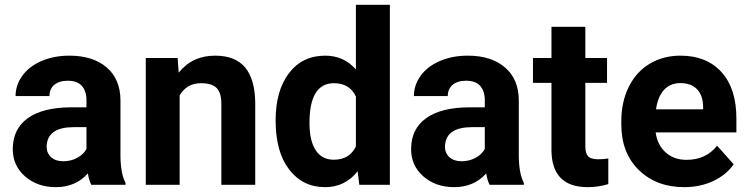

<svg xmlns="http://www.w3.org/2000/svg" viewBox="-20 -770 3114 800"><path d="M360.4 0Q350.6 -19 346.2 -47.4Q294.9 9.8 212.9 9.8Q135.3 9.8 84.2 -35.2Q33.2 -80.1 33.2 -148.4Q33.2 -232.4 95.5 -277.3Q157.7 -322.3 275.4 -322.8H340.3V-353Q340.3 -389.6 321.5 -411.6Q302.7 -433.6 262.2 -433.6Q226.6 -433.6 206.3 -416.5Q186 -399.4 186 -369.6H44.9Q44.9 -415.5 73.2 -454.6Q101.6 -493.7 153.3 -515.9Q205.1 -538.1 269.5 -538.1Q367.2 -538.1 424.6 -489Q481.9 -439.9 481.9 -351.1V-122.1Q482.4 -46.9 502.9 -8.3V0ZM243.7 -98.1Q274.9 -98.1 301.3 -112.1Q327.6 -126 340.3 -149.4V-240.2H287.6Q181.6 -240.2 174.8 -167L174.3 -158.7Q174.3 -132.3 192.9 -115.2Q211.4 -98.1 243.7 -98.1Z M720.2 -528.3 724.6 -467.3Q781.2 -538.1 876.5 -538.1Q960.4 -538.1 1001.5 -488.8Q1042.5 -439.5 1043.5 -341.3V0H902.3V-337.9Q902.3 -382.8 882.8 -403.1Q863.3 -423.3 817.9 -423.3Q758.3 -423.3 728.5 -372.6V0H587.4V-528.3Z M1128.4 -268.1Q1128.4 -391.6 1183.8 -464.8Q1239.3 -538.1 1335.4 -538.1Q1412.6 -538.1 1462.9 -480.5V-750H1604.5V0H1477.1L1470.2 -56.2Q1417.5 9.8 1334.5 9.8Q1241.2 9.8 1184.8 -63.7Q1128.4 -137.2 1128.4 -268.1ZM1269.5 -257.8Q1269.5 -183.6 1295.4 -144Q1321.3 -104.5 1370.6 -104.5Q1436 -104.5 1462.9 -159.7V-368.2Q1436.5 -423.3 1371.6 -423.3Q1269.5 -423.3 1269.5 -257.8Z M2020 0Q2010.3 -19 2005.9 -47.4Q1954.6 9.8 1872.6 9.8Q1794.9 9.8 1743.9 -35.2Q1692.9 -80.1 1692.9 -148.4Q1692.9 -232.4 1755.1 -277.3Q1817.4 -322.3 1935.1 -322.8H2000V-353Q2000 -389.6 1981.2 -411.6Q1962.4 -433.6 1921.9 -433.6Q1886.2 -433.6 1866 -416.5Q1845.7 -399.4 1845.7 -369.6H1704.6Q1704.6 -415.5 1732.9 -454.6Q1761.2 -493.7 1813 -515.9Q1864.7 -538.1 1929.2 -538.1Q2026.9 -538.1 2084.2 -489Q2141.6 -439.9 2141.6 -351.1V-122.1Q2142.1 -46.9 2162.6 -8.3V0ZM1903.3 -98.1Q1934.6 -98.1 1960.9 -112.1Q1987.3 -126 2000 -149.4V-240.2H1947.3Q1841.3 -240.2 1834.5 -167L1834 -158.7Q1834 -132.3 1852.5 -115.2Q1871.1 -98.1 1903.3 -98.1Z M2418.9 -658.2V-528.3H2509.3V-424.8H2418.9V-161.1Q2418.9 -131.8 2430.2 -119.1Q2441.4 -106.4 2473.1 -106.4Q2496.6 -106.4 2514.6 -109.9V-2.9Q2473.1 9.8 2429.2 9.8Q2280.8 9.8 2277.8 -140.1V-424.8H2200.7V-528.3H2277.8V-658.2Z M2831.1 9.8Q2714.8 9.8 2641.8 -61.5Q2568.8 -132.8 2568.8 -251.5V-265.1Q2568.8 -344.7 2599.6 -407.5Q2630.4 -470.2 2686.8 -504.2Q2743.2 -538.1 2815.4 -538.1Q2923.8 -538.1 2986.1 -469.7Q3048.3 -401.4 3048.3 -275.9V-218.3H2711.9Q2718.8 -166.5 2753.2 -135.3Q2787.6 -104 2840.3 -104Q2921.9 -104 2967.8 -163.1L3037.1 -85.4Q3005.4 -40.5 2951.2 -15.4Q2897 9.8 2831.1 9.8ZM2814.9 -423.8Q2772.9 -423.8 2746.8 -395.5Q2720.7 -367.2 2713.4 -314.5H2909.7V-325.7Q2908.7 -372.6 2884.3 -398.2Q2859.9 -423.8 2814.9 -423.8Z"/></svg>

Font: Vazir UI
Style: Bold-UI
Weight: 700
Designer: Saber Rastikerdar
Foundry: Saber Rastikerdar
Version: Version 30.1.0